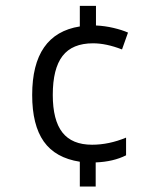

<svg xmlns="http://www.w3.org/2000/svg" viewBox="-20 -644 559 673"><path d="M421.9 -99.6Q377.4 -77.1 315.4 -74.7V9.8H259.8V-77.1Q174.3 -90.3 133.5 -147.9Q92.8 -205.6 92.8 -311Q92.8 -524.9 259.8 -551.3V-623.5H316.4V-554.7Q348.1 -553.2 377.9 -546.1Q407.7 -539.1 428.7 -529.8L407.7 -470.7Q352.1 -492.2 306.2 -492.2Q233.4 -492.2 199.2 -447.8Q165 -403.3 165 -311.5Q165 -222.7 198.7 -179.7Q232.4 -136.7 302.7 -136.7Q361.8 -136.7 421.9 -161.6Z"/></svg>

Font: XL-Viking
Style: Regular
Weight: 400
Foundry: Ascender Corporation
Version: Version 1.10 March 23, 2015